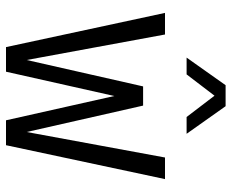

<svg xmlns="http://www.w3.org/2000/svg" viewBox="-86 -686 772 640"><g transform="rotate(90 300.0 -366.0)"><path d="M137 0 23 -530H95L180 -69L268 -457H332L420 -69L505 -530H577L464 0H381L300 -361L219 0ZM172 -602 264 -732H334L426 -602H370L299 -695L228 -602Z"/></g></svg>

Font: Geist Mono Light
Style: Regular
Weight: 300
Monospace: yes
Designer: Basement.studio, Andrés Briganti, Mateo Zaragoza
Foundry: Basement.studio, Vercel, Andrés Briganti, Guido Ferreyra, Mateo Zaragoza
Version: Version 1.500; ttfautohint (v1.8.4.7-5d5b)